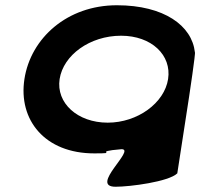

<svg xmlns="http://www.w3.org/2000/svg" viewBox="-20 -576 785 731"><path d="M73 -275C49 -119 151 8 339 8C442 8 322 2 443 -8C498 -8 319 135 420 135C475 135 622 116 655 84L700 -208C700 -208 726 -380 722 -377C711 -478 605 -556 425 -556C236 -556 97 -431 73 -275ZM207 -275C221 -366 322 -440 441 -440C557 -440 634 -366 620 -275C606 -184 504 -109 390 -109C275 -109 193 -184 207 -275Z"/></svg>

Font: Ampere
Style: ExtIta
Weight: 400
Version: Version 1